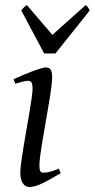

<svg xmlns="http://www.w3.org/2000/svg" viewBox="-20 -726 378 766"><path d="M222.2 -35.2Q199.2 -21.5 180.9 -11.2Q162.6 -1 147.5 6.1Q132.3 13.2 120.1 16.6Q107.9 20 97.2 20Q80.6 20 70.8 4.6Q61 -10.7 61 -37.1Q61 -51.8 64.7 -78.9Q68.4 -106 73.7 -138.9Q79.1 -171.9 85.4 -207.8Q91.8 -243.7 97.2 -276.1Q102.5 -308.6 106.2 -334Q109.9 -359.4 109.9 -371.1Q109.9 -382.3 108.4 -388.9Q106.9 -395.5 104.5 -398.7Q102.1 -401.9 98.1 -402.8Q94.2 -403.8 89.8 -403.8Q85.9 -403.8 77.9 -402.1Q69.8 -400.4 61.5 -397.9Q52.2 -395.5 41 -392.1L34.2 -410.2Q54.7 -419.4 75 -428Q95.2 -436.5 112.8 -442.9Q130.4 -449.2 143.6 -453.1Q156.7 -457 163.1 -457Q176.8 -457 182.4 -447.8Q188 -438.5 188 -416Q188 -401.9 184.3 -374.3Q180.7 -346.7 174.8 -312.5Q168.9 -278.3 162.6 -241Q156.2 -203.6 150.4 -169.4Q144.5 -135.3 140.9 -107.7Q137.2 -80.1 137.2 -65.9Q137.2 -50.8 140.4 -43.9Q143.6 -37.1 151.9 -37.1Q167 -37.1 180.9 -41Q194.8 -44.9 214.8 -53.2ZM201.2 -512.7H156.2L64.9 -684.1Q71.8 -693.4 75.7 -696.8Q79.6 -700.2 86.9 -706.1L189 -586.9L322.3 -706.1Q328.1 -700.7 330.8 -697Q333.5 -693.4 337.9 -684.1Z"/></svg>

Font: Gentium Basic
Style: Italic
Weight: 400
Italic angle: -8°
Designer: J. Victor Gaultney and Annie Olsen
Foundry: SIL International
Version: Version 1.102; 2013; Maintenance release